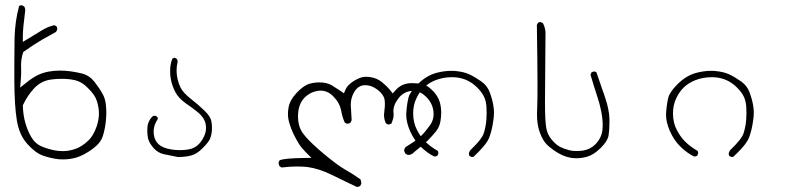

<svg xmlns="http://www.w3.org/2000/svg" viewBox="-20 -508 3040 739"><path d="M237.3 72.8Q228.5 73.7 222.2 73.7Q202.1 73.7 184.1 69.3Q157.7 63.5 137.2 54.2Q113.8 43.5 99.6 18.1Q86.4 -4.4 77.6 -34.7Q68.8 -65.4 67.9 -102.5L69.3 -105.5Q86.4 -141.1 111.3 -168Q112.8 -169.9 116.9 -173.8Q121.1 -177.7 128.2 -182.9Q135.3 -188 143.1 -191.9Q158.7 -199.7 178 -202.1Q197.3 -204.6 214.8 -204.6Q232.4 -204.6 247.6 -203.1Q284.7 -199.2 307.6 -179.2Q328.1 -161.1 341.3 -142.6Q354.5 -124 359.4 -90.8Q360.8 -81.1 360.8 -71.8Q360.8 -47.4 352.1 -21.5Q339.4 14.2 321.3 31.7Q303.2 49.3 283.2 59.6Q263.7 69.3 237.3 72.8ZM61.5 -233.9 61 -256.3Q61 -281.2 68.4 -304.2L69.8 -308.1Q96.7 -327.1 109.9 -335.4Q129.9 -348.1 141.6 -355L195.8 -385.3L200.2 -394Q200.2 -395.5 200.2 -397.5Q200.2 -402.8 197.3 -406.7L189.5 -411.1Q164.1 -405.3 142.6 -392.1Q117.2 -376.5 67.9 -346.7V-370.1Q67.9 -396.5 76.7 -464.8Q77.1 -468.3 77.1 -470.2Q77.1 -477.5 73.2 -482.9L64.5 -487.8Q57.6 -487.8 53.7 -485.4Q37.6 -426.3 36.1 -361.8Q35.2 -311 35.2 -266.1Q35.2 -221.2 35.2 -196.8Q35.6 -100.6 44.9 -44.4Q54.2 11.7 85 45.9Q116.2 80.6 145 90.8Q173.8 101.1 206.5 105Q214.8 105.5 222.7 105.5Q248 105.5 271.5 99.1Q301.8 90.3 335.4 65.9Q367.7 42.5 376 15.1Q385.3 -15.1 387.7 -45.4Q389.2 -61 389.2 -75.2Q389.2 -89.4 387.7 -102.5Q385.7 -127 375.5 -145.5Q364.7 -165.5 343.8 -192.9Q324.2 -217.8 295.4 -225.1Q249.5 -236.3 211.4 -236.3Q163.1 -236.3 127.9 -220.2Q105.5 -209.5 81.5 -189.9L57.6 -170.9L60.1 -201.2Q61.5 -217.8 61.5 -233.9Z M620.6 63Q571.3 49.3 571.3 -2.9Q571.3 -25.4 587.4 -50.3Q587.4 -55.2 585 -58.6L577.6 -62.5Q576.7 -62.5 574.7 -62.5Q569.8 -62.5 564.9 -58.1Q548.8 -40 547.4 -18.6Q546.9 -11.7 546.9 -4.9Q546.9 11.2 549.8 24.9Q554.2 42.5 571.3 62Q587.9 80.6 610.4 85.4Q636.7 90.3 663.6 96.2Q666.5 96.2 669.4 96.2Q692.9 96.2 715.1 90.6Q737.3 85 759.3 63Q781.2 41 787.6 27.8Q795.9 9.3 795.9 -16.1Q795.9 -28.3 793.5 -41.5Q790.5 -59.1 768.6 -80.6Q744.1 -104.5 715.8 -126.5Q684.6 -150.9 674.8 -171.4Q665 -191.4 661.1 -216.3Q659.7 -226.6 659.7 -239.3Q659.7 -252 663.1 -267.1Q663.6 -270 663.6 -272Q663.6 -273.9 663.1 -275.4Q662.6 -278.3 660.6 -281.2L653.3 -285.6Q647.9 -285.6 643.6 -282.2Q634.8 -262.7 634.8 -233.9Q634.8 -204.1 644.5 -177.2Q648.9 -165 655.8 -151.9Q668.5 -129.4 693.8 -111.3Q722.7 -91.3 743.7 -74.2Q767.1 -53.7 771.5 -30.8Q772.9 -22.5 772.9 -15.1Q772.9 -2 768.1 10.3Q761.7 27.3 749.5 42Q736.3 58.1 716.3 64.5Q698.2 69.8 671.4 69.8Q644.5 69.8 620.6 63Z M1064 136.7Q1097.2 132.8 1121.3 132.8Q1145.5 132.8 1163.1 134.8Q1207 140.6 1256.1 164.6Q1305.2 188.5 1329.1 200Q1353 211.4 1353 211.4Q1360.8 211.4 1366.2 208L1370.6 199.2Q1370.6 198.7 1370.6 198.2Q1370.6 188.5 1367.2 182.1Q1338.4 161.6 1306.9 143.8Q1275.4 126 1213.4 73.2Q1163.6 30.3 1145.5 4.4Q1127 -22 1127 -60.1Q1127 -107.9 1153.8 -133.8Q1176.8 -155.3 1206.5 -158.7Q1210.4 -159.2 1214.4 -159.2Q1241.7 -159.2 1263.7 -136.2Q1287.6 -111.8 1293.5 -80.6Q1297.4 -57.1 1307.1 -36.1L1314.9 -31.7Q1323.2 -31.7 1328.6 -35.2L1333.5 -44.9Q1332.5 -68.4 1331.3 -84Q1330.1 -99.6 1330.1 -104Q1330.1 -131.3 1342.8 -152.8Q1358.4 -180.2 1385.7 -180.2Q1409.7 -180.2 1432.6 -163.1Q1456.1 -145 1460 -125.5Q1461.4 -118.7 1461.4 -107.2Q1461.4 -95.7 1459.7 -83.7Q1458 -71.8 1458 -65.9Q1458 -49.3 1465.3 -33.2L1473.1 -28.8Q1481 -28.8 1486.3 -32.2Q1495.1 -52.2 1495.1 -66.4Q1495.1 -69.8 1494.6 -73.2Q1494.1 -76.7 1494.1 -80.6Q1494.1 -102.5 1510.3 -125Q1529.3 -152.8 1560.1 -157.7Q1564.9 -158.2 1570.3 -158.2Q1597.2 -158.2 1620.1 -135.3Q1648.9 -106.9 1648.9 -68.8Q1648.9 -45.4 1635.7 -26.9Q1617.2 -1 1602.1 13.9Q1586.9 28.8 1571.5 38.6Q1556.2 48.3 1540.5 58.6Q1537.1 64 1535.2 69.8Q1537.1 78.1 1540.5 83.5L1549.8 88.4Q1550.3 88.4 1550.8 88.4Q1563.5 88.4 1572.3 79.1L1573.7 77.6Q1609.9 49.3 1626.5 32.7Q1643.1 16.1 1658.9 -3.4Q1674.8 -22.9 1677.2 -55.7Q1678.2 -64.9 1678.2 -73.2Q1678.2 -97.2 1672.4 -115.7Q1665 -140.1 1643.1 -161.4Q1621.1 -182.6 1604 -185.1Q1584 -188 1564.5 -188Q1526.4 -188 1502 -160.2L1491.7 -148.4L1481.9 -160.6Q1469.2 -176.3 1450.4 -191.7Q1431.6 -207 1406.7 -210.9Q1397.9 -212.4 1390.1 -212.4Q1375.5 -212.4 1363.8 -207.5Q1344.7 -199.7 1329.6 -187.5Q1315.4 -176.3 1310.1 -163.6L1303.7 -148.9L1290.5 -158.2Q1274.9 -168.5 1257.8 -179.2Q1238.3 -190.9 1209 -190.9Q1191.4 -190.9 1172.4 -186Q1148.9 -179.7 1121.6 -150.4Q1094.2 -121.1 1090.3 -91.8Q1088.4 -79.6 1088.4 -72.8Q1088.4 -65.9 1088.4 -63Q1089.4 -49.3 1092.8 -37.1Q1100.1 -11.7 1110.1 8.5Q1120.1 28.8 1130.1 44.9Q1140.1 61 1156.7 77.6L1178.7 99.6L1147.5 100.1Q1078.1 101.1 1056.6 108.4L1052.2 117.7Q1052.2 125.5 1056.2 132.3Z M1877.9 -38.1Q1881.3 -58.6 1881.3 -72.3Q1881.3 -85.9 1879.9 -94.7Q1877 -119.1 1866.2 -149.4Q1856.9 -177.2 1833 -194.3Q1806.2 -212.9 1785.2 -222.4Q1764.2 -231.9 1731.4 -234.9Q1724.1 -235.4 1717.3 -235.4Q1689.9 -235.4 1659.7 -227.5Q1621.6 -217.3 1588.4 -184.6Q1558.6 -154.8 1552.7 -133.8Q1546.4 -109.9 1543.9 -74.7Q1543.5 -70.8 1543.5 -66.9Q1543.5 -37.1 1558.6 -2.9Q1574.7 33.2 1600.3 57.6Q1626 82 1650.4 93.8Q1652.8 94.2 1654.5 94.2Q1656.2 94.2 1657.7 93.8Q1660.6 93.3 1663.1 91.8L1667 83.5Q1667 82 1667 81.1Q1667 80.1 1667 78.6Q1666.5 75.2 1665 72.8Q1636.7 56.6 1617.7 37.6Q1598.6 18.6 1585 -7.8Q1570.3 -35.6 1570.3 -71.3Q1570.3 -103.5 1582.5 -128.9Q1594.7 -155.3 1612.5 -172.1Q1630.4 -189 1655.8 -199.2Q1685.1 -210.9 1720.2 -210.9Q1747.1 -210.9 1771 -201.7Q1796.4 -191.4 1816.4 -171.4Q1833.5 -154.3 1841.8 -138.2Q1851.1 -120.6 1852.5 -94.2Q1853 -84.5 1853 -71.8Q1853 -59.1 1852.1 -47.6Q1851.1 -36.1 1850.1 -29.8Q1849.1 -23.4 1847.7 -17.1Q1845.2 -4.9 1841.8 5.4Q1838.4 15.6 1828.1 29.3Q1815.4 45.9 1789.1 71.3Q1784.7 81.5 1784.7 81.5Q1784.7 87.9 1787.1 92.3L1794.9 96.2L1802.2 95.7Q1832 67.9 1847.7 47.4Q1858.4 33.2 1862.3 23.4Q1873 -4.4 1877.9 -38.1Z M2046.4 -412.1Q2048.8 -252.4 2048.8 -187Q2048.8 -121.6 2047.9 -103.5Q2046.9 -85.4 2046.9 -66.4Q2046.9 -47.4 2049.3 -32.2Q2052.7 -7.8 2064 17.1Q2074.2 40.5 2094.2 57.1Q2128.4 85 2158.2 94.7Q2169.4 98.1 2181.2 100.1Q2189.5 101.1 2197.3 101.1Q2219.7 101.1 2239.7 95.2Q2265.6 87.9 2292.5 61Q2318.8 34.7 2322.3 13.7Q2325.7 -7.3 2325.7 -36.1Q2325.7 -43 2325.7 -49.8Q2324.7 -87.4 2308.3 -135Q2292 -182.6 2275.4 -230L2269 -232.9Q2262.2 -232.9 2257.3 -230Q2254.4 -225.1 2252.9 -220.2Q2264.2 -181.2 2277.8 -140.1Q2299.8 -74.2 2299.8 -25.4Q2299.8 -16.1 2298.8 -7.8Q2295.4 23.4 2271 47.9Q2251.5 67.4 2222.7 71.8Q2210 73.2 2196.5 73.2Q2183.1 73.2 2171.4 70.3Q2148.4 64 2133.8 56.2Q2118.2 47.4 2103 28.8Q2087.4 9.8 2083 -13.2Q2077.6 -40 2077.6 -115.5Q2077.6 -190.9 2079.6 -382.8Q2078.6 -402.3 2069.8 -418.5L2061.5 -422.9Q2060.5 -422.9 2059.6 -422.9Q2054.2 -422.9 2050.8 -420.4Z M2877.9 -38.1Q2881.3 -58.6 2881.3 -72.3Q2881.3 -85.9 2879.9 -94.7Q2877 -119.1 2866.2 -149.4Q2856.9 -177.2 2833 -194.3Q2806.2 -212.9 2785.2 -222.4Q2764.2 -231.9 2731.4 -234.9Q2724.1 -235.4 2717.3 -235.4Q2689.9 -235.4 2659.7 -227.5Q2621.6 -217.3 2588.4 -184.6Q2558.6 -154.8 2552.7 -133.8Q2546.4 -109.9 2543.9 -74.7Q2543.5 -70.8 2543.5 -66.9Q2543.5 -37.1 2558.6 -2.9Q2574.7 33.2 2600.3 57.6Q2626 82 2650.4 93.8Q2652.8 94.2 2654.5 94.2Q2656.2 94.2 2657.7 93.8Q2660.6 93.3 2663.1 91.8L2667 83.5Q2667 82 2667 81.1Q2667 80.1 2667 78.6Q2666.5 75.2 2665 72.8Q2636.7 56.6 2617.7 37.6Q2598.6 18.6 2585 -7.8Q2570.3 -35.6 2570.3 -71.3Q2570.3 -103.5 2582.5 -128.9Q2594.7 -155.3 2612.5 -172.1Q2630.4 -189 2655.8 -199.2Q2685.1 -210.9 2720.2 -210.9Q2747.1 -210.9 2771 -201.7Q2796.4 -191.4 2816.4 -171.4Q2833.5 -154.3 2841.8 -138.2Q2851.1 -120.6 2852.5 -94.2Q2853 -84.5 2853 -71.8Q2853 -59.1 2852.1 -47.6Q2851.1 -36.1 2850.1 -29.8Q2849.1 -23.4 2847.7 -17.1Q2845.2 -4.9 2841.8 5.4Q2838.4 15.6 2828.1 29.3Q2815.4 45.9 2789.1 71.3Q2784.7 81.5 2784.7 81.5Q2784.7 87.9 2787.1 92.3L2794.9 96.2L2802.2 95.7Q2832 67.9 2847.7 47.4Q2858.4 33.2 2862.3 23.4Q2873 -4.4 2877.9 -38.1Z"/></svg>

Font: NaikaiFont
Style: ExtraLight
Weight: 200
Version: Version 1.89